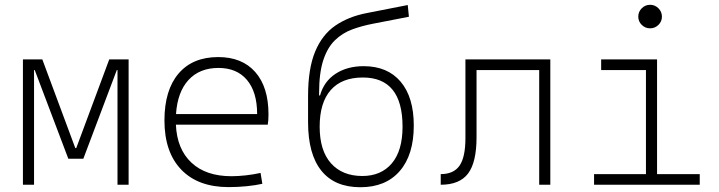

<svg xmlns="http://www.w3.org/2000/svg" viewBox="-20 -763 2970 793"><path d="M74.7 0V-517.6H154.8L291 -151.4H294.9L431.2 -517.6H511.2V0H465.3V-473.6H462.4L324.2 -107.4H262.2L123.5 -473.6H120.6V0Z M924.3 9.8Q797.9 9.8 728.5 -62.5Q659.2 -134.8 659.2 -265.6Q659.2 -390.6 717.3 -459Q775.4 -527.3 881.3 -527.3Q980 -527.3 1034.4 -465.3Q1088.9 -403.3 1088.9 -291Q1088.9 -263.7 1085.9 -248H706.5Q710.9 -147 770.8 -91.1Q830.6 -35.2 936 -35.2Q963.4 -35.2 995.6 -38.8Q1027.8 -42.5 1056.2 -48.8L1063.5 -3.9Q1035.6 2.4 998.8 6.1Q961.9 9.8 924.3 9.8ZM707 -292H1042Q1042 -382.8 1000.2 -432.6Q958.5 -482.4 882.3 -482.4Q804.2 -482.4 758.5 -432.6Q712.9 -382.8 707 -292Z M1468.3 10.3Q1362.3 10.3 1307.4 -57.9Q1252.4 -126 1252.4 -258.3V-366.7Q1252.4 -479.5 1281.5 -549.6Q1310.5 -619.6 1364.7 -657Q1418.9 -694.3 1494.6 -709L1664.1 -742.2L1668.9 -693.8L1520.5 -665Q1474.6 -656.2 1434.3 -641.4Q1394 -626.5 1363.3 -596.7Q1332.5 -566.9 1315.2 -514.4Q1297.9 -461.9 1297.9 -377.4V-368.7H1301.8Q1317.9 -426.8 1366 -458.3Q1414.1 -489.7 1481.9 -489.7Q1580.6 -489.7 1634.8 -425.5Q1689 -361.3 1689 -244.6Q1689 -123.5 1631.1 -56.6Q1573.2 10.3 1468.3 10.3ZM1476.6 -36.1Q1554.2 -36.1 1598.4 -88.4Q1642.6 -140.6 1642.6 -239.7Q1642.6 -442.9 1478.5 -442.9Q1391.6 -442.9 1345.9 -390.9Q1300.3 -338.9 1300.3 -239.7Q1300.3 -140.6 1347.2 -88.4Q1394 -36.1 1476.6 -36.1Z M1800.3 0V-43.9Q1854 -43.9 1878.2 -79.1Q1902.3 -114.3 1902.3 -192.4V-517.6H2252.9V0H2207V-473.6H1948.2V-195.8Q1948.2 -92.8 1913.3 -46.4Q1878.4 0 1800.3 0Z M2433.6 0V-43.9H2647.9V-473.6H2462.9V-517.6H2693.8V-43.9H2870.1V0ZM2665 -646Q2645 -646 2630.6 -660.2Q2616.2 -674.3 2616.2 -694.3Q2616.2 -714.4 2630.6 -728.8Q2645 -743.2 2665 -743.2Q2685.1 -743.2 2699.5 -728.8Q2713.9 -714.4 2713.9 -694.3Q2713.9 -674.3 2699.5 -660.2Q2685.1 -646 2665 -646Z"/></svg>

Font: Cascadia Mono NF ExtraLight
Style: Regular
Weight: 200
Monospace: yes
Designer: Aaron Bell
Foundry: Saja Typeworks
Version: Version 2404.023; ttfautohint (v1.8.4)